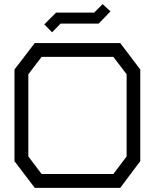

<svg xmlns="http://www.w3.org/2000/svg" viewBox="-20 -908 748 928"><path d="M561 0H148L50 -129V-572L148 -700H561L658 -572V-129ZM592 -549 528 -633H181L117 -549V-152L181 -67H528L592 -152ZM194 -790 251 -847H435L476 -888L514 -853L457 -794H273L232 -752Z"/></svg>

Font: Turret Road Medium
Style: Regular
Weight: 500
Designer: Noponies
Foundry: Noponies
Version: Version 1.001; ttfautohint (v1.8)